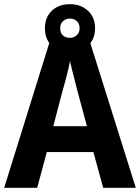

<svg xmlns="http://www.w3.org/2000/svg" viewBox="-20 -899 670 919"><path d="M474 0 427 -171H204L158 0H0L223 -716H405L630 0ZM349 -470Q344 -489 338 -513.5Q332 -538 325.5 -562.5Q319 -587 315 -607Q312 -588 305.5 -562Q299 -536 292.5 -510.5Q286 -485 281 -470L235 -295H396ZM315 -648Q261 -648 228 -679.5Q195 -711 195 -764Q195 -816 228 -847.5Q261 -879 315 -879Q366 -879 400.5 -848Q435 -817 435 -764Q435 -712 401.5 -680Q368 -648 315 -648ZM315 -718Q334 -718 347.5 -730.5Q361 -743 361 -764Q361 -785 348 -797.5Q335 -810 315 -810Q295 -810 281.5 -797.5Q268 -785 268 -764Q268 -743 280 -730.5Q292 -718 315 -718Z"/></svg>

Font: Noto Sans SemiCondensed
Style: Regular
Weight: 400
Width: 4
Version: Version 2.013